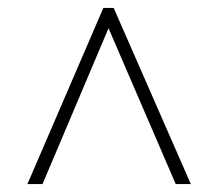

<svg xmlns="http://www.w3.org/2000/svg" viewBox="-20 -734 550 483"><path d="M49 -271H87L253 -663L422 -271H460L266 -714H240Z"/></svg>

Font: Noto Serif Hebrew SemiCondensed ExtraLight
Style: Regular
Weight: 200
Width: 4
Designer: Monotype Design Team
Foundry: Monotype Imaging Inc.
Version: Version 2.004